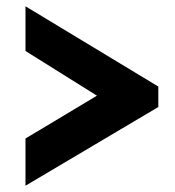

<svg xmlns="http://www.w3.org/2000/svg" viewBox="-20 -563 555 610"><path d="M483 -223 61 27V-123L288 -259L61 -401V-543L483 -288Z"/></svg>

Font: IngvarSans
Style: Bold
Weight: 700
Version: Version 3.000